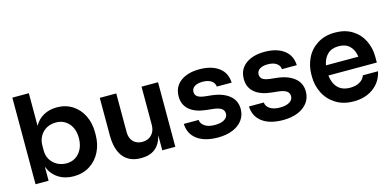

<svg xmlns="http://www.w3.org/2000/svg" viewBox="-69 -1137 3195 1563"><g transform="rotate(-15 1528.0 -355.5)"><path d="M189 -118V0H79V-730H218V-455Q247 -507 296 -533.5Q345 -560 407 -560Q481 -560 537.5 -524Q594 -488 625 -425Q656 -362 656 -284V-263Q656 -184 624 -120Q592 -56 533.5 -19Q475 18 398 18Q324 18 269.5 -17Q215 -52 189 -118ZM517 -273Q517 -350 475.5 -396.5Q434 -443 367 -443Q325 -443 290.5 -424.5Q256 -406 235 -370.5Q214 -335 214 -288V-248Q214 -203 235.5 -169Q257 -135 292 -117Q327 -99 367 -99Q434 -99 475.5 -147.5Q517 -196 517 -273Z M766 -229V-544H905V-217Q905 -167 933.5 -137.5Q962 -108 1009 -108Q1058 -108 1088 -139Q1118 -170 1118 -223V-544H1257V0H1147V-126Q1112 17 969 17H963Q868 17 817 -45.5Q766 -108 766 -229Z M1372 -162H1497Q1499 -131 1529.5 -109.5Q1560 -88 1616 -88Q1666 -88 1695.5 -106Q1725 -124 1725 -155Q1725 -183 1702 -198.5Q1679 -214 1626 -219L1578 -224Q1486 -234 1437.5 -276Q1389 -318 1389 -388Q1389 -469 1449 -514Q1509 -559 1608 -559Q1710 -559 1771 -514Q1832 -469 1835 -386H1710Q1708 -416 1681.5 -435Q1655 -454 1607 -454Q1564 -454 1539.5 -437.5Q1515 -421 1515 -393Q1515 -367 1534.5 -353Q1554 -339 1598 -334L1646 -329Q1743 -319 1797 -275.5Q1851 -232 1851 -160Q1851 -107 1821.5 -67Q1792 -27 1738.5 -5Q1685 17 1614 17Q1502 17 1438.5 -30.5Q1375 -78 1372 -162Z M1921 -162H2046Q2048 -131 2078.5 -109.5Q2109 -88 2165 -88Q2215 -88 2244.5 -106Q2274 -124 2274 -155Q2274 -183 2251 -198.5Q2228 -214 2175 -219L2127 -224Q2035 -234 1986.5 -276Q1938 -318 1938 -388Q1938 -469 1998 -514Q2058 -559 2157 -559Q2259 -559 2320 -514Q2381 -469 2384 -386H2259Q2257 -416 2230.5 -435Q2204 -454 2156 -454Q2113 -454 2088.5 -437.5Q2064 -421 2064 -393Q2064 -367 2083.5 -353Q2103 -339 2147 -334L2195 -329Q2292 -319 2346 -275.5Q2400 -232 2400 -160Q2400 -107 2370.5 -67Q2341 -27 2287.5 -5Q2234 17 2163 17Q2051 17 1987.5 -30.5Q1924 -78 1921 -162Z M2479 -262V-281Q2479 -355 2510.5 -419.5Q2542 -484 2604 -523Q2666 -562 2752 -562Q2836 -562 2896.5 -524.5Q2957 -487 2988 -424Q3019 -361 3019 -288V-238H2611Q2618 -172 2654.5 -134Q2691 -96 2758 -96Q2807 -96 2840 -116Q2873 -136 2882 -167H3010Q2992 -82 2924.5 -31.5Q2857 19 2758 19Q2669 19 2606 -21Q2543 -61 2511 -125.5Q2479 -190 2479 -262ZM2886 -323Q2878 -382 2844 -414.5Q2810 -447 2752 -447Q2694 -447 2659 -414.5Q2624 -382 2613 -323Z"/></g></svg>

Font: Sora-SIA SemiBold
Style: Regular
Weight: 600
Designer: Jonathan Barnbrook, Julián Moncada
Foundry: Barnbrook Fonts
Version: Version 2.000